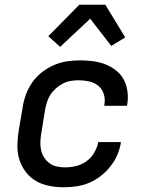

<svg xmlns="http://www.w3.org/2000/svg" viewBox="-20 -783 640 811"><path d="M249 8Q218 8 187.5 2Q157 -4 132 -18.5Q107 -33 89 -56.5Q71 -80 62 -108.5Q53 -137 53.5 -168.5Q54 -200 59 -231L76 -331Q80 -358 90 -385Q100 -412 117 -436Q134 -460 158 -478.5Q182 -497 209 -508.5Q236 -520 263.5 -524Q291 -528 319 -528Q346 -528 373 -524.5Q400 -521 424.5 -511.5Q449 -502 469.5 -486Q490 -470 502 -448Q514 -426 518 -399Q522 -372 518 -345L516 -336H420L421 -341Q425 -364 418.5 -385.5Q412 -407 395.5 -420.5Q379 -434 357 -439Q335 -444 312 -444Q295 -444 278 -441Q261 -438 245.5 -430Q230 -422 216 -409.5Q202 -397 192.5 -382Q183 -367 178 -350.5Q173 -334 170 -317L154 -217Q151 -199 150.5 -181.5Q150 -164 154 -147Q158 -130 167.5 -116Q177 -102 190.5 -92.5Q204 -83 221 -79.5Q238 -76 256 -76Q279 -76 302.5 -82Q326 -88 346 -102.5Q366 -117 378.5 -139Q391 -161 395 -183H491Q487 -156 476 -130Q465 -104 447 -81Q429 -58 406 -40Q383 -22 357 -11Q331 0 303.5 4Q276 8 249 8ZM234 -585 184 -630 315 -763H425L509 -625L450 -589L361 -704Z"/></svg>

Font: Iosevka Md Ex Obl
Style: Regular
Weight: 500
Width: 7
Italic angle: -9°
Monospace: yes
Designer: Belleve Invis
Foundry: Belleve Invis
Version: Version 32.5.0; ttfautohint (v1.8.4)